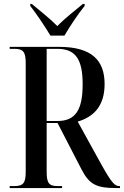

<svg xmlns="http://www.w3.org/2000/svg" viewBox="-20 -951 627 971"><path d="M235 -771H306C332 -816 376 -882 408 -921V-931H399C361 -899 307 -858 270 -819C233 -857 179 -899 141 -931H133V-921C164 -882 208 -816 235 -771ZM29 0H294V-10H271C229 -10 216 -24 216 -81V-329H271L393 -93C432 -18 469 0 566 0H587V-10H584C561 -10 546 -23 491 -122L373 -336C454 -360 509 -415 509 -526C509 -646 444 -714 279 -714H29V-704H53C96 -704 110 -690 110 -633V-81C110 -24 96 -10 53 -10H29ZM270 -339H216V-704H270C363 -704 398 -650 398 -525C398 -395 362 -339 270 -339Z"/></svg>

Font: Noto Serif Display Condensed Medium
Style: Regular
Weight: 500
Width: 3
Designer: Monotype Design Team
Foundry: Monotype Imaging Inc.
Version: Version 2.009